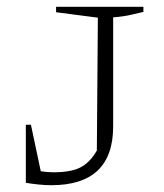

<svg xmlns="http://www.w3.org/2000/svg" viewBox="-20 -538 483 565"><path d="M56 0V-171H71L100 -34Q120 -31 137 -31Q189 -31 217 -45.5Q245 -60 265 -95L268 -486L145 -502V-518H402V-503Q386 -499 363.5 -494Q341 -489 313 -487V-166Q313 7 131 7Q113 7 94 5Q75 3 56 0Z"/></svg>

Font: Piazzolla SC ExtraLight
Style: Regular
Weight: 200
Designer: Juan Pablo del Peral
Foundry: Huerta Tipografica
Version: Version 1.330